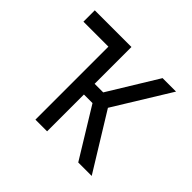

<svg xmlns="http://www.w3.org/2000/svg" viewBox="-127 -678 837 837"><g transform="rotate(45 291.5 -260.0)"><path d="M442 0 303 -227H250V0H178V-450H24V-520H250V-293H303L442 -520H525L365 -260L525 0Z"/></g></svg>

Font: Huly
Style: Regular
Weight: 400
Designer: Belleve Invis
Foundry: Belleve Invis
Version: Version 33.2.5; ttfautohint (v1.8.4)